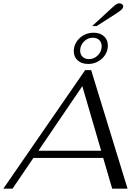

<svg xmlns="http://www.w3.org/2000/svg" viewBox="-56 -1130 834 1150"><path d="M562 -184H144L19 0H-36L454 -710H490L708 0H616ZM550 -227 437 -614 174 -227ZM619 -1087Q632 -1099 641 -1104.5Q650 -1110 659 -1110Q669 -1110 675.5 -1105Q682 -1100 682 -1092Q682 -1082 671.5 -1072Q661 -1062 631 -1043L523 -974H496ZM386 -823Q386 -869 421 -901.5Q456 -934 505 -934Q543 -934 566.5 -913Q590 -892 590 -858Q590 -812 555.5 -779.5Q521 -747 472 -747Q433 -747 409.5 -768Q386 -789 386 -823ZM553 -853Q553 -876 538.5 -890Q524 -904 500 -904Q469 -904 446.5 -881Q424 -858 424 -827Q424 -804 438.5 -790Q453 -776 477 -776Q508 -776 530.5 -799Q553 -822 553 -853Z"/></svg>

Font: Fahkwang Light
Style: Italic
Weight: 300
Italic angle: -10°
Version: Version 1.000; ttfautohint (v1.6)